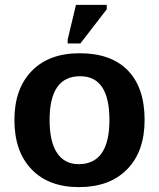

<svg xmlns="http://www.w3.org/2000/svg" viewBox="-20 -756 651 786"><path d="M572 -265Q572 -136 500.5 -63Q429 10 303 10Q179 10 109 -63Q39 -136 39 -265Q39 -392 109.5 -465Q180 -538 306 -538Q435 -538 503.5 -467.5Q572 -397 572 -265ZM428 -265Q428 -444 308 -444Q183 -444 183 -265Q183 -176 213.5 -130Q244 -84 302 -84Q428 -84 428 -265ZM309 -578H257V-594L291 -736H417V-718Z"/></svg>

Font: Libra Sans
Style: Bold
Weight: 700
Foundry: Context Ltd
Version: Version 1.000